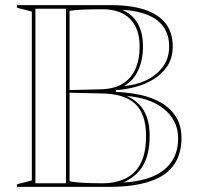

<svg xmlns="http://www.w3.org/2000/svg" viewBox="-20 -728 770 748"><path d="M412 -708Q491 -708 544.5 -690Q598 -672 625.5 -636.5Q653 -601 653 -547Q653 -503 632.5 -471.5Q612 -440 579.5 -420Q547 -400 508 -389.5Q469 -379 432 -377V-370Q480 -368 525.5 -358.5Q571 -349 607.5 -328Q644 -307 665.5 -273Q687 -239 687 -190Q687 -142 669 -105.5Q651 -69 616 -46Q581 -23 528.5 -11.5Q476 0 407 0H46V-10L104 -25V-683L46 -698V-708ZM379 -692Q334 -692 302 -690.5Q270 -689 251 -686V-22Q283 -14 380 -14Q430 -14 468.5 -32.5Q507 -51 528 -91.5Q549 -132 549 -199Q549 -284 506 -324Q463 -364 371 -364L244 -367V-377L371 -380Q422 -381 455.5 -400.5Q489 -420 506.5 -457Q524 -494 524 -547Q524 -616 487 -654Q450 -692 379 -692ZM118 -14H237V-694H118ZM460 -17Q512 -20 551.5 -32Q591 -44 618.5 -66Q646 -88 660 -118.5Q674 -149 674 -190Q674 -226 658.5 -255.5Q643 -285 615.5 -306Q588 -327 552 -339Q516 -351 474 -354Q519 -334 541 -296Q563 -258 563 -199Q563 -127 537.5 -83.5Q512 -40 460 -17ZM464 -393Q508 -396 548 -414.5Q588 -433 613.5 -466.5Q639 -500 639 -547Q639 -590 619 -620.5Q599 -651 558.5 -668.5Q518 -686 456 -690Q496 -672 516.5 -636.5Q537 -601 537 -547Q537 -496 519 -455.5Q501 -415 464 -393Z"/></svg>

Font: Kalnia Glaze Thin Medium
Style: Regular
Weight: 500
Version: Version 1.110